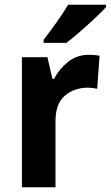

<svg xmlns="http://www.w3.org/2000/svg" viewBox="-20 -786 465 806"><path d="M353 -556Q363 -556 375.5 -555Q388 -554 398 -552L388 -413Q381 -415 369 -416.5Q357 -418 350 -418Q292 -418 252.5 -384.5Q213 -351 213 -278V0H72V-546H179L200 -455H207Q228 -496 265.5 -526Q303 -556 353 -556ZM425 -756Q409 -738 379 -710Q349 -682 316.5 -653.5Q284 -625 259 -606H163V-619Q188 -651 217 -691.5Q246 -732 266 -766H425Z"/></svg>

Font: Noto Sans Gurmukhi UI SemiCondensed
Style: Bold
Weight: 700
Width: 4
Designer: Jelle Bosma - Monotype Design Team
Foundry: Monotype Imaging Inc.
Version: Version 2.004; ttfautohint (v1.8.4.7-5d5b)